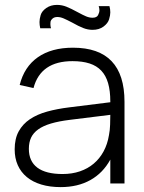

<svg xmlns="http://www.w3.org/2000/svg" viewBox="-20 -750 589 785"><path d="M358.5 -628Q339 -628 320 -635.5Q301 -643 275.5 -657.5Q253.5 -669 240 -674.8Q226.5 -680.5 214.5 -680.5Q201.5 -680.5 194.2 -673.5Q187 -666.5 186.5 -660Q186 -653.5 186 -651.5Q186 -643 188.5 -634.5H144.5Q141.5 -648 141.5 -660Q141.5 -672 146.2 -688.2Q151 -704.5 169.2 -717.2Q187.5 -730 213 -730Q233 -730 251.8 -722.5Q270.5 -715 297 -700.5Q319 -688.5 332.2 -683Q345.5 -677.5 358 -677.5Q375.5 -677.5 381 -688.2Q386.5 -699 386.5 -708Q386.5 -716 383.5 -725H427.5Q431 -712 431 -699.5Q431 -687.5 426 -671Q421 -654.5 403 -641.2Q385 -628 358.5 -628ZM278.5 -555Q489 -555 489 -334V0H431V-97.5Q401 -42.5 349.5 -13.8Q298 15 228 15Q184 15 149 4.5Q114 -6 89.8 -26Q65.5 -46 52.8 -74.5Q40 -103 40 -139.5Q40 -183 56.5 -213Q73 -243 102.5 -262.8Q132 -282.5 172.8 -293.8Q213.5 -305 262.5 -311L431 -332V-335Q431 -378.5 422 -409.8Q413 -441 394.2 -461Q375.5 -481 346.2 -490.5Q317 -500 276.5 -500Q146 -500 117 -390L60.5 -402.5Q79 -477 134.8 -516Q190.5 -555 278.5 -555ZM265.5 -260Q220.5 -254.5 188.5 -245Q156.5 -235.5 136.5 -221.2Q116.5 -207 107.2 -187.5Q98 -168 98 -141.5Q98 -90.5 132.8 -64.5Q167.5 -38.5 236 -38.5Q274.5 -38.5 306.8 -49.5Q339 -60.5 363.2 -81Q387.5 -101.5 403.5 -131Q419.5 -160.5 425.5 -197.5Q429.5 -217.5 430.2 -240.2Q431 -263 431 -280.5Z"/></svg>

Font: Vela Sans Light
Style: Regular
Weight: 300
Designer: Principal design: Mikhail Sharanda - project Manrope.
Design modification: Ravid Balaliev
Foundry: Mikhail Sharanda
Version: Version 1.001